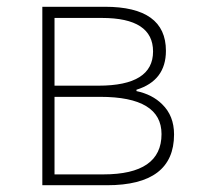

<svg xmlns="http://www.w3.org/2000/svg" viewBox="-20 -547 582 567"><path d="M105 -527H290Q470 -527 470 -397Q470 -309 383 -282V-278Q430 -268 459 -239Q494 -205 494 -150Q494 0 296 0H105ZM271 -294Q432 -294 432 -395Q432 -494 281 -494H141V-294ZM285 -32Q457 -32 457 -151Q457 -261 276 -261H141V-32Z"/></svg>

Font: Noto Sans CJK TC Thin
Style: Regular
Weight: 250
Designer: Ryoko NISHIZUKA ???? (kana & ideographs); Paul D. Hunt (Latin, Greek & Cyrillic); Wenlong ZHANG ??? (bopomofo); Sandoll 
Foundry: Adobe Systems Incorporated
Version: Version 1.004 January 19, 2016